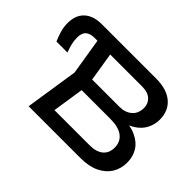

<svg xmlns="http://www.w3.org/2000/svg" viewBox="-143 -1031 1312 1312"><g transform="rotate(45 513.0 -375.0)"><path d="M194 -750H719Q823 -750 879.5 -701.5Q936 -653 936 -568Q936 -523 914.5 -480.5Q893 -438 845.5 -408.5Q798 -379 718 -372L731 -401Q820 -400 876.5 -374Q933 -348 959.5 -304Q986 -260 986 -205Q986 -145 957.5 -99Q929 -53 874 -26.5Q819 0 737 0H237L296 -385L243 -711L296 -649H224Q184 -649 161.5 -630Q139 -611 139 -566Q139 -534 146.5 -505Q154 -476 165 -447H59Q46 -475 34.5 -512.5Q23 -550 23 -590Q23 -667 68 -708.5Q113 -750 194 -750ZM370 -37 319 -106H722Q784 -106 818.5 -134.5Q853 -163 853 -216Q853 -272 812.5 -303Q772 -334 693 -334H368V-436H680Q733 -436 768 -465.5Q803 -495 803 -550Q803 -591 774 -617.5Q745 -644 690 -644H319L370 -713L423 -385Z"/></g></svg>

Font: Unbounded
Style: Regular
Weight: 400
Designer: Luke Prowse, Jean-Baptiste Morizot, Fátima Lázaro, Florian Runge
Foundry: NaN
Version: Version 1.701;gftools[0.9.28.dev5+ged2979d]